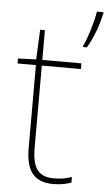

<svg xmlns="http://www.w3.org/2000/svg" viewBox="-55 -889 475 842"><g transform="rotate(5 183.0 -468.0)"><path d="M366 -847V-853H337C331 -810 306 -729 290 -699V-693H307C335 -740 354 -795 366 -847ZM212 -108C138 -108 117 -154 117 -236V-596H289V-621H117V-752H96L90 -621L10 -618V-596H91V-233C91 -140 119 -83 212 -83C247 -83 269 -89 291 -96V-121C269 -113 245 -108 212 -108Z"/></g></svg>

Font: Noto Sans Telugu UI Thin
Style: Regular
Weight: 100
Designer: Jelle Bosma - Monotype Design Team
Foundry: Monotype Imaging Inc.
Version: Version 2.005